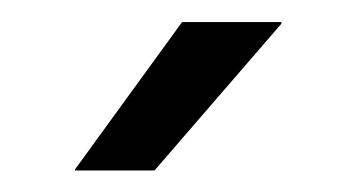

<svg xmlns="http://www.w3.org/2000/svg" viewBox="-20 -703 324 174"><path d="M145 -683H235V-681.5L120 -548.5H48V-549.5Z"/></svg>

Font: Anek Odia Medium
Style: Regular
Weight: 400
Version: Version 1.003